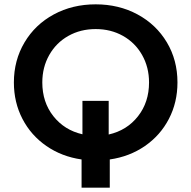

<svg xmlns="http://www.w3.org/2000/svg" viewBox="-20 -730 882 885"><path d="M486 5V135H356V5Q265 -8 194 -57Q123 -106 83.5 -182Q44 -258 44 -350Q44 -452 93 -534.5Q142 -617 228 -663.5Q314 -710 421 -710Q528 -710 614 -663.5Q700 -617 749 -535Q798 -453 798 -350Q798 -258 758.5 -182Q719 -106 648 -57Q577 -8 486 5ZM667 -350Q667 -420 635 -476.5Q603 -533 547 -564.5Q491 -596 421 -596Q351 -596 295 -564.5Q239 -533 207 -476.5Q175 -420 175 -350Q175 -259 226 -194.5Q277 -130 360 -111V-265H481V-110Q565 -129 616 -194Q667 -259 667 -350Z"/></svg>

Font: Montserrat Alternates SemiBold
Style: Regular
Weight: 600
Designer: Julieta Ulanovsky
Foundry: Julieta Ulanovsky
Version: Version 7.200